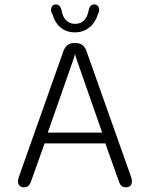

<svg xmlns="http://www.w3.org/2000/svg" viewBox="-20 -812 659 842"><path d="M393.5 -792.5C377.5 -792.5 371.5 -781 368 -763.5C363 -737.5 348.5 -707.5 309.5 -707.5C270.5 -707.5 255.5 -737.5 250.5 -764C247 -781.5 240.5 -792.5 224.5 -792.5C212 -792.5 204 -783.5 204 -767.5C204 -762.5 205.5 -755 210.5 -748.5C222 -706 254 -670 308.5 -670C363 -670 397 -707 409.5 -750C413.5 -756.5 415 -763 415 -768C415 -783.5 406.5 -792.5 393.5 -792.5ZM84.5 9.5C104 9.5 112 -1.5 119.5 -26L175.5 -183H442L498 -26C505.5 -1.5 512.5 9.5 532 9.5C547.5 9.5 558.5 1.5 558.5 -16C558.5 -21.5 557.5 -28.5 554.5 -37L360 -586C352.5 -609 337 -623 315 -623H302C281 -623 265 -609 257.5 -586L63 -37C60 -28.5 59 -21.5 59 -16C59 1 70 9.5 84.5 9.5ZM314 -557.5 428 -230.5H189.5L304 -557.5C306 -564.5 308 -571 308.5 -576Z"/></svg>

Font: RTM Light Light
Style: Regular
Weight: 300
Designer: after Tyler Finck
Foundry: An Endless Supply
Version: Version 1.000;Glyphs 3.2.1 (3258)